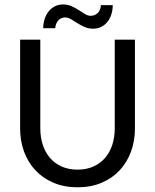

<svg xmlns="http://www.w3.org/2000/svg" viewBox="-20 -816 682 844"><path d="M68.4 0ZM320.8 -70.3Q359.4 -70.3 389.9 -83.7Q420.4 -97.2 441.4 -121.3Q462.4 -145.5 473.4 -178.7Q484.4 -211.9 484.4 -252V-641.6H573.2V-252Q573.2 -196.3 555.7 -148.9Q538.1 -101.6 505.6 -66.9Q473.1 -32.2 426.3 -12.5Q379.4 7.3 320.8 7.3Q262.2 7.3 215.6 -12.5Q168.9 -32.2 136.2 -66.9Q103.5 -101.6 85.9 -148.9Q68.4 -196.3 68.4 -252V-641.6H157.2V-252.4Q157.2 -212.4 168.2 -179Q179.2 -145.5 200.2 -121.3Q221.2 -97.2 251.7 -83.7Q282.2 -70.3 320.8 -70.3ZM378.9 -746.6Q389.6 -746.6 397.9 -750.7Q406.2 -754.9 411.9 -761.5Q417.5 -768.1 420.4 -776.6Q423.3 -785.2 423.3 -793.5H475.6Q475.6 -772.9 470 -754.4Q464.4 -735.8 453.4 -721.4Q442.4 -707 426.3 -698.5Q410.2 -689.9 389.2 -689.9Q367.7 -689.9 350.8 -697.8Q334 -705.6 319.6 -714.6Q305.2 -723.6 292.5 -731.4Q279.8 -739.3 266.6 -739.3Q255.9 -739.3 247.8 -735.1Q239.7 -731 234.4 -724.1Q229 -717.3 226.1 -708.7Q223.1 -700.2 223.1 -691.9H169.9Q169.9 -712.4 175.8 -731.2Q181.6 -750 192.6 -764.4Q203.6 -778.8 220 -787.6Q236.3 -796.4 256.8 -796.4Q278.3 -796.4 295.2 -788.6Q312 -780.8 326.4 -771.5Q340.8 -762.2 353.3 -754.4Q365.7 -746.6 378.9 -746.6Z"/></svg>

Font: Carlito
Style: Regular
Weight: 400
Designer: Lukasz Dziedzic
Foundry: tyPoland Lukasz Dziedzic
Version: Version 1.104